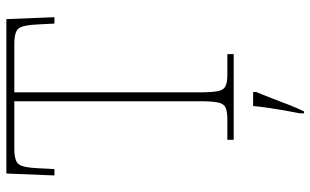

<svg xmlns="http://www.w3.org/2000/svg" viewBox="-206 -548 975 603"><g transform="rotate(-90 281.5 -246.5)"><path d="M144 0V-20H209Q234 -20 246 -26Q258 -32 261.5 -51Q265 -70 265 -108V-689H116Q77 -689 67 -675Q57 -661 55 -620L52 -563H32L38 -714H523L529 -563H509L506 -620Q504 -661 494 -675Q484 -689 445 -689H293V-108Q293 -70 296.5 -51Q300 -32 312 -26Q324 -20 349 -20H413V0ZM227 208Q232 183 236.5 157.5Q241 132 244.5 107.5Q248 83 250 61H294V71Q285 92 274.5 119.5Q264 147 253.5 174Q243 201 233 221H227Z"/></g></svg>

Font: Noto Serif Lao Thin
Style: Regular
Weight: 250
Designer: Monotype Design Team
Foundry: Monotype Imaging Inc.
Version: Version 2.003